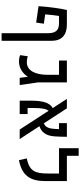

<svg xmlns="http://www.w3.org/2000/svg" viewBox="674 -1446 997 2384"><g transform="rotate(90 1172.0 -253.5)"><path d="M392.1 224.6H486.3V-395C486.3 -519 417.5 -585.9 285.6 -585.9H104C84.5 -510.7 64.5 -360.8 56.2 -233.9L259.8 -204.6L273.9 -299.8L157.7 -316.9C163.6 -383.3 170.4 -442.4 177.2 -488.3H266.1C354 -488.3 392.1 -451.2 392.1 -345.7Z M741.7 8.8C825.7 8.8 889.6 -35.6 933.1 -101.6L945.8 0H1035.6L1002.4 -228V-585.9H731V-488.3H908.2V-343.3C908.2 -197.3 858.4 -88.4 752 -88.4C723.6 -88.4 699.7 -93.3 678.2 -100.6L664.1 -5.9C690.4 5.4 714.8 8.8 741.7 8.8Z M1587.9 0H1706.1L1546.4 -245.6C1612.3 -265.6 1666 -318.8 1672.9 -434.1C1675.3 -475.1 1678.2 -534.2 1678.2 -585.9H1508.8V-487.8H1583C1582 -466.3 1580.6 -444.8 1579.1 -424.3C1574.2 -355.5 1554.7 -315.4 1510.3 -300.8L1324.7 -585.9H1207.5L1321.8 -409.7C1242.7 -367.2 1229.5 -255.9 1229.5 -130.9V0H1396V-98.1H1320.8V-177.7C1320.8 -270 1330.6 -328.6 1355 -358.9Z M2228 -585.9H1914.1V-732.4H1819.8V-488.3H2133.8V-351.1C2133.8 -190.9 2105 -121.6 1946.3 -87.4L1968.3 9.3C2155.8 -27.3 2228 -125.5 2228 -318.4Z"/></g></svg>

Font: Cascadia Code PL
Style: Regular
Weight: 400
Monospace: yes
Designer: Aaron Bell
Foundry: Saja Typeworks
Version: Version 2404.023